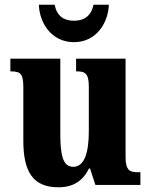

<svg xmlns="http://www.w3.org/2000/svg" viewBox="-20 -785 639 815"><path d="M294 -606C390 -606 440 -690 442 -765H377C367 -717 337 -697 294 -697C251 -697 221 -717 212 -765H145C147 -690 197 -606 294 -606ZM228 10C290 10 331 -16 358 -70H362L385 0H576V-54H566C534 -54 513 -59 513 -117V-536H303V-482H306C338 -482 357 -476 357 -419V-228C357 -136 338 -77 291 -77C247 -77 236 -125 236 -219V-536H24V-482H27C71 -482 79 -468 79 -411V-188C79 -53 122 10 228 10Z"/></svg>

Font: Noto Serif Khmer Condensed ExtraBold
Style: Regular
Weight: 800
Width: 3
Designer: Danh Hong and the Monotype Design Team
Foundry: Monotype Imaging Inc.
Version: Version 2.004